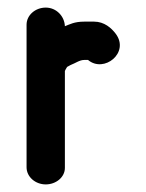

<svg xmlns="http://www.w3.org/2000/svg" viewBox="-20 -502 385 506"><path d="M151 -432.9C150 -459.3 128.5 -482 100.5 -482C73.3 -482 50 -462.2 50 -436.8V-61.2C50 -35.8 73.3 -16 100.5 -16C127.7 -16 151 -35.1 151 -59.4V-314.9C151.4 -316.3 154.1 -321.4 156.8 -325.6C159.1 -327.1 164 -329.7 165.7 -330.5C179.7 -335.9 189.8 -344 202 -344H212C253.9 -308.6 322.5 -362.9 285 -413C273.6 -428.1 254.9 -445 228 -445H202C175.8 -445 163.6 -437.7 151 -432.9Z"/></svg>

Font: NumbBunny
Style: Bk
Weight: 400
Designer: Robert Jablonski
Foundry: Cannot Into Space Fonts
Version: Version 1.0